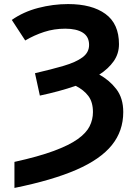

<svg xmlns="http://www.w3.org/2000/svg" viewBox="-20 -744 669 944"><path d="M51 180V52Q169 26 244.5 -2Q320 -30 362 -60Q404 -90 420.5 -123Q437 -156 437 -193Q437 -242 414.5 -272Q392 -302 352 -322Q312 -308 267.5 -296Q223 -284 176 -274L152 -384Q234 -403 293.5 -420.5Q353 -438 385.5 -462Q418 -486 418 -523Q418 -564 387 -583.5Q356 -603 301 -603Q246 -603 197 -587Q148 -571 104 -545L38 -646Q95 -686 168 -705Q241 -724 315 -724Q432 -724 498.5 -675.5Q565 -627 565 -527Q565 -480 539 -443Q513 -406 468 -377Q517 -351 551.5 -306.5Q586 -262 586 -193Q586 -100 530 -30.5Q474 39 356 90.5Q238 142 51 180Z"/></svg>

Font: BC Sans
Style: Bold
Weight: 700
Designer: Monotype Design Team
Province of B.C.
Foundry: Monotype Imaging Inc.
Version: Version 2.000;GOOG;noto-source:20170915:90ef993387c0